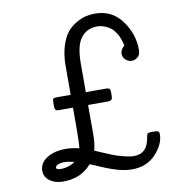

<svg xmlns="http://www.w3.org/2000/svg" viewBox="-81 -794 802 872"><g transform="rotate(-10 319.5 -358.0)"><path d="M55.2 -59.1Q55.2 -95.2 89.6 -117.2Q124 -139.2 176.8 -139.2Q206.5 -139.2 238.8 -130.9Q241.7 -150.9 242.2 -219.2V-317.9H174.8Q165 -317.9 161.6 -323.5Q158.2 -329.1 158.2 -348.1Q158.2 -368.2 161.1 -372.6Q164.1 -377 175.8 -377H242.2V-508.8Q242.2 -560.5 254.6 -600.8Q267.1 -641.1 285.6 -663.1Q304.2 -685.1 329.1 -699Q354 -712.9 374.5 -717Q395 -721.2 415 -721.2Q492.2 -721.2 537.6 -659.7Q583 -598.1 583 -524.9Q583 -502 570.1 -491.5Q557.1 -481 543 -481Q526.9 -481 514.4 -492.4Q502 -503.9 502 -521Q502 -539.1 521 -555.2Q514.2 -590.3 499 -613.8Q483.9 -637.2 467 -646.5Q450.2 -655.8 438 -658.9Q425.8 -662.1 415 -662.1Q359.9 -662.1 333 -617.2Q312 -582 312 -505.9V-377H403.8Q418 -377 421.4 -372.1Q424.8 -367.2 424.8 -356V-344.2Q424.8 -327.1 419.9 -322.5Q415 -317.9 399.9 -317.9H312V-184.1Q312 -139.2 303.2 -108.9Q305.2 -107.9 334.5 -95.5Q363.8 -83 382.8 -75.4Q401.9 -67.9 430.4 -60.5Q459 -53.2 478 -53.2Q540 -53.2 550.8 -127.9Q552.7 -141.1 556.9 -144Q561 -147 571.8 -147H587.9Q600.1 -147 605 -144Q609.9 -141.1 609.9 -129.9Q609.9 -85 568.4 -40Q526.9 4.9 458 4.9Q442.9 4.9 425 2Q407.2 -1 393.1 -4.9Q378.9 -8.8 357.9 -16.4Q336.9 -23.9 327.9 -28.1Q318.8 -32.2 296.9 -41.5Q274.9 -50.8 272 -51.8Q223.1 5.4 141.1 4.9Q104 4.9 79.6 -12.7Q55.2 -30.3 55.2 -59.1ZM119.1 -62Q119.1 -53.2 141.1 -53.2Q176.3 -53.2 206.1 -74.2Q178.2 -81.1 159.2 -81.1Q144 -81.1 134 -77.1Q124 -73.2 121.6 -69.1Q119.1 -64.9 119.1 -62Z"/></g></svg>

Font: CMU Concrete
Style: Roman
Weight: 500
Version: Version 0.7.0